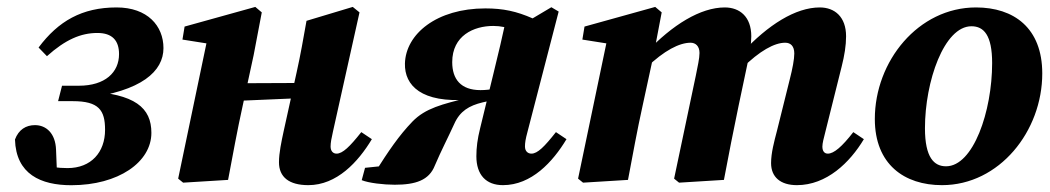

<svg xmlns="http://www.w3.org/2000/svg" viewBox="-20 -520 3035 555"><path d="M186.2 15.4C322.3 15.4 417.6 -51.3 417.6 -136C417.6 -208.1 371 -249.3 229.7 -256.2L225.8 -236.1C389.8 -256.3 452.5 -314.2 452.5 -380.9C452.5 -445.3 406.3 -498.5 317.1 -498.5C216.8 -498.5 148.4 -458.8 91.5 -382.6L115.7 -357.6C168.9 -405.3 213.4 -424.7 261.7 -424.7C304.3 -424.7 324.1 -403 324.1 -363.6C324.1 -310.9 284 -272.2 207.9 -272.2H159.3L147.9 -227.6H190.3C265.7 -227.6 283.7 -201.6 283.7 -144.7C283.7 -79.9 243.5 -34.1 175.2 -34.1C150.6 -34.1 113.7 -37.7 75.9 -48.6L145 -11.7L142 -87.2C140.3 -134.5 113.6 -158.3 81.1 -158.3C55 -158.3 33.9 -145.3 23.3 -116.8C26.2 -16.4 98 15.4 186.2 15.4Z M509.4 8 639.3 0C653 -72.4 665.7 -142.9 681.5 -214.3L713.2 -360.7L736.7 -484.2L718 -500L513.6 -443.2L507.4 -405.6L633.9 -385.6L580.9 -414.7L495 -3.6L509.4 8ZM587.2 -225.1 904.1 -238.7V-280.4L587.2 -279V-225.1ZM871.2 15.2C953.7 15.2 1015.4 -51.9 1054.9 -117.7L1024.4 -138.1C991 -95.9 970.4 -75.9 952.8 -75.9C942.9 -75.9 935.6 -83.2 935.6 -96.5C935.6 -107 938.1 -120.8 942.4 -139.3L1019.2 -484.2L999.7 -500L866 -459.8C857.1 -409.6 848.5 -360.4 837.6 -311.6L800 -141C793.5 -110.8 786.4 -78 786.4 -51C786.4 -8.3 815.3 15.2 871.2 15.2Z M1025.6 0.8C1045.5 9 1089 14 1121 14C1181.4 14 1220.3 1.1 1236.9 -41.4C1254.8 -83.5 1275.5 -123.2 1293.1 -161.9C1309.5 -198.8 1336 -214.7 1375.2 -224.1L1441 -238.7L1455.2 -274.2C1423.7 -266.3 1399 -259.5 1369 -259.5C1311.8 -259.5 1287.2 -291.4 1287.2 -340.3C1287.2 -417 1349.3 -445 1405.9 -445C1428.1 -445 1445.1 -440.5 1461.4 -434.5L1444.6 -471.7C1432.6 -416.5 1420.1 -362.4 1406.5 -307.9L1368 -149.7C1360 -117.9 1357 -93.1 1357 -68.3C1357 -14.4 1385.2 15.2 1433.8 15.2C1516.3 15.2 1578 -51.9 1617.5 -117.7L1587 -138.1C1553.7 -95.9 1533.8 -75.9 1516.1 -75.9C1505.6 -75.9 1497.5 -83.2 1497.5 -96.5C1497.5 -107 1499 -117.7 1504.9 -139.3L1594.9 -486.6L1573.8 -499.1L1519.6 -466.9C1473.1 -487.3 1434.8 -495.7 1383 -495.7C1242.3 -495.7 1152.7 -421.8 1150.5 -336.2C1149.1 -272.7 1198.3 -221.6 1334.6 -232L1335.2 -237.8C1257.4 -218.9 1209.7 -206.9 1172.6 -169C1132.7 -127.7 1102.8 -83 1064.1 -22L1125.3 -44.2L1035.2 -34.9L1025.6 0.8Z M2283.5 15.2C2369.6 15.2 2436.7 -50.2 2477.1 -117.7L2446.6 -138.1C2413.8 -95.9 2390.5 -75.9 2372.9 -75.9C2363.3 -75.9 2357.2 -82.9 2357.2 -96.2C2357.2 -106.2 2361 -120 2365.9 -139.3L2413 -327.9C2421 -359.5 2425.7 -388.2 2425.7 -415.1C2425.7 -471.2 2392.9 -498.5 2349.7 -498.5C2279.9 -498.5 2200.3 -448.6 2124.9 -367.2L2124.9 -322.7C2176 -373.3 2218.7 -396.5 2249.7 -396.5C2265.4 -396.5 2276 -386.9 2276 -365.3C2276 -348.9 2270.9 -321.7 2262.9 -290.6L2225.7 -141C2217.8 -110.8 2208.9 -78 2208.9 -48.5C2208.9 -8.3 2235.9 15.2 2283.5 15.2ZM1795.3 0C1809 -72.4 1821.7 -142.9 1837.5 -214.3L1869.2 -360.7L1892.7 -484.2L1874 -500L1669.6 -443.2L1663.4 -405.6L1789.9 -385.6L1736.9 -414.7L1651 -3.6L1665.4 8L1795.3 0ZM2072.6 0C2086.3 -72.4 2100 -142.9 2115 -214.3L2141.2 -338.5C2146.9 -366.5 2151.7 -391.8 2151.7 -415.1C2151.7 -471.2 2118.8 -498.5 2075 -498.5C2005.1 -498.5 1923.7 -448.6 1848.1 -368.4L1848.1 -324.2C1900 -374.3 1944.1 -396.5 1976.3 -396.5C1990.4 -396.5 2002 -386.9 2002 -366.9C2002 -350.9 1996.5 -327.8 1991.4 -301.7L1928.6 -3.6L1942.9 8L2072.6 0Z M2702.9 15.2C2868.9 15.2 2992.8 -140.9 2992.8 -307.7C2992.8 -439.4 2910.4 -498.5 2801.3 -498.5C2634.3 -498.5 2508.8 -343 2508.8 -176C2508.8 -44.7 2594.3 15.2 2702.9 15.2ZM2714.6 -39.3C2680.3 -39.3 2653.7 -64.2 2653.7 -149.3C2653.7 -284.6 2709 -444.1 2788.1 -444.1C2823.6 -444.1 2847.9 -418.7 2847.9 -337.8C2847.9 -198.1 2793.4 -39.3 2714.6 -39.3Z"/></svg>

Font: Source Serif Variable
Style: Italic
Weight: 389
Italic angle: -12°
Designer: Frank Grießhammer
Foundry: Adobe Systems Incorporated
Version: Version 3.001;hotconv 1.0.111;makeotfexe 2.5.65597